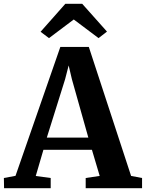

<svg xmlns="http://www.w3.org/2000/svg" viewBox="-40 -995 770 1015"><path d="M42 -65.5 279 -747H429.5L653 -65L711 -54V0H413V-54L487 -65L446 -203H189.5L149 -64.5L228 -54V0H-18.5L-19.5 -54ZM427 -267.5 340 -576.5 323 -649 304 -575.5 207.5 -267.5ZM219 -793.5 174.5 -827 305.5 -975H394.5L525.5 -828L481 -793.5L350 -892Z"/></svg>

Font: Merriweather 36pt
Style: Bold
Weight: 700
Designer: Eben Sorkin
Foundry: Eben Sorkin
Version: Version 2.100